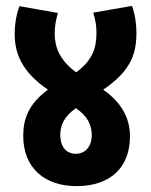

<svg xmlns="http://www.w3.org/2000/svg" viewBox="-20 -641 514 653"><path d="M422 -177C422 -230 402 -286 331 -336C425 -400 444 -457 444 -530C444 -557 440 -590 429 -621L297 -598C305 -572 308 -552 308 -531C308 -482 298 -438 239 -395C182 -437 166 -481 166 -528C166 -553 171 -577 177 -597L46 -620C36 -593 30 -560 30 -526C30 -459 54 -397 143 -336C76 -287 59 -235 59 -179C59 -67 135 -8 240 -8C358 -8 422 -74 422 -177ZM185 -182C185 -214 197 -244 238 -273C280 -245 292 -213 292 -181C292 -143 270 -118 238 -118C202 -118 185 -146 185 -182Z"/></svg>

Font: Noto Sans Devanagari ExtraCondensed ExtraBold
Style: Regular
Weight: 800
Width: 2
Designer: Jelle Bosma - Monotype Design Team
Foundry: Monotype Imaging Inc.
Version: Version 2.004